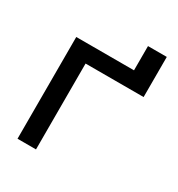

<svg xmlns="http://www.w3.org/2000/svg" viewBox="-152 -718 756 817"><g transform="rotate(30 226.5 -309.5)"><path d="M54.2 0V-500H337.9V-619.1H430.2V-421.9H145V0Z"/></g></svg>

Font: LT Wave Text
Style: Regular
Weight: 400
Designer: Daniel Lyons
Version: Version 2.5 (Glyphs App)